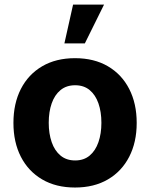

<svg xmlns="http://www.w3.org/2000/svg" viewBox="-20 -806 654 836"><path d="M306.6 10.5Q223.8 10.5 163.6 -24.8Q103.4 -60.1 70.9 -123.4Q38.5 -186.7 38.5 -270.7Q38.5 -355.3 70.9 -418.7Q103.4 -482.1 163.6 -517.4Q223.8 -552.7 306.6 -552.7Q389.6 -552.7 449.9 -517.4Q510.1 -482.1 542.6 -418.7Q575.2 -355.3 575.2 -270.7Q575.2 -186.7 542.6 -123.4Q510.1 -60.1 449.9 -24.8Q389.6 10.5 306.6 10.5ZM307.2 -107.4Q345.1 -107.4 370.4 -128.6Q395.7 -149.8 408.6 -187Q421.5 -224.1 421.5 -271.3Q421.5 -319.1 408.6 -356Q395.7 -392.8 370.4 -413.8Q345.1 -434.8 307.2 -434.8Q269.2 -434.8 243.6 -413.8Q218 -392.8 205.1 -356Q192.2 -319.1 192.2 -271.3Q192.2 -224.1 205.1 -187Q218 -149.8 243.6 -128.6Q269.2 -107.4 307.2 -107.4ZM260.4 -617 298.2 -785.9H433L349.4 -617Z"/></svg>

Font: Inter V
Style: 
Weight: 400
Designer: Rasmus Andersson
Foundry: rsms
Version: Version 4.000;git-a3f224843